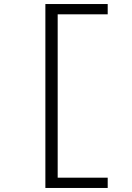

<svg xmlns="http://www.w3.org/2000/svg" viewBox="-20 -803 654 952"><path d="M266 -783V129H205V-783ZM240 -732V-783H514V-732ZM240 129V78H514V129Z"/></svg>

Font: Intel One Mono Light
Style: Regular
Weight: 300
Monospace: yes
Designer: Fred Shallcrass
Foundry: Frere-Jones Type LLC
Version: Version 1.004